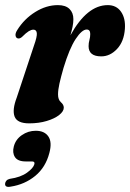

<svg xmlns="http://www.w3.org/2000/svg" viewBox="-34 -473 509 751"><path d="M38 -322.5Q29 -323 27 -332.8Q25 -342.5 33.5 -355.5Q60.5 -399 103.8 -426Q147 -453 192.5 -453Q222.5 -453 237.8 -438Q253 -423 253 -398Q253 -384 249.8 -368.2Q246.5 -352.5 241.5 -335Q306.5 -453 387.5 -453Q421.5 -453 439.5 -427Q457.5 -401 454.5 -360Q451 -310.5 423.8 -281.5Q396.5 -252.5 362 -252.5Q312.5 -252.5 312.5 -292.5Q312.5 -305 315.8 -316.5Q319 -328 319 -340Q319 -357.5 305 -357.5Q286.5 -357.5 262 -320.5Q237.5 -283.5 214.5 -207.5Q204 -171 198.5 -146.2Q193 -121.5 193 -103.5Q193 -83 204.2 -73.2Q215.5 -63.5 215.5 -52Q215.5 -37.5 197.5 -23.2Q179.5 -9 148.8 0.2Q118 9.5 80 9.5Q33.5 9.5 23.2 -16.8Q13 -43 31.5 -91.5L99 -295Q111.5 -330 110 -343.5Q108.5 -357 96.5 -357Q88.5 -357 78.5 -351Q68.5 -345 51.5 -328Q44 -322 38 -322.5ZM67 158.5Q35.5 158.5 24.5 141.5Q13.5 124.5 20 100Q27 72.5 51.5 55.5Q76 38.5 106 38.5Q140 38.5 155.2 60.8Q170.5 83 159 125.5Q144.5 181.5 103.8 215Q63 248.5 8 257Q-15.5 261.5 -14 245Q-13.5 239 -9 233.8Q-4.5 228.5 4.5 226.5Q46.5 220.5 71.5 202.5Q96.5 184.5 100.5 169Q103 158.5 91.5 158.5Z"/></svg>

Font: Fraunces 144pt Soft
Style: Bold Italic
Weight: 700
Italic angle: -16°
Version: Version 1.000;[b76b70a41]